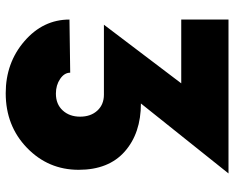

<svg xmlns="http://www.w3.org/2000/svg" viewBox="-92 -698 800 655"><g transform="rotate(90 307.5 -370.0)"><path d="M332.5 -451.2Q433.8 -451.2 496.2 -396.2Q558.8 -341.2 558.8 -238.8Q558.8 -135 483.8 -62.5Q408.8 10 297.5 10Q193.8 10 120 -53.8Q46.2 -117.5 46.2 -207.5L227.5 -210Q227.5 -190 248.8 -175.6Q270 -161.2 298.8 -161.2Q335 -161.2 356.2 -184.4Q377.5 -207.5 377.5 -243.8Q377.5 -280 356.9 -302.5Q336.2 -325 302.5 -325H75H63.8L263.8 -588.8H46.2V-750H571.2Z"/></g></svg>

Font: Now Alt Black
Style: Regular
Weight: 900
Designer: Alfredo Marco Pradil
Foundry: Alfredo Marco Pradil
Version: Version 1.002;PS 001.002;hotconv 1.0.88;makeotf.lib2.5.64775